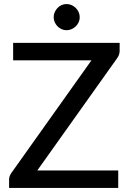

<svg xmlns="http://www.w3.org/2000/svg" viewBox="-20 -930 643 950"><path d="M572 -678.5Q572 -660.5 561 -644L164.5 -86.5H565V0H25V-42Q25 -50.5 27.8 -58Q30.5 -65.5 35 -72.5L432.5 -631.5H45V-718H572ZM374.5 -844.5Q374.5 -831.5 369.2 -820Q364 -808.5 355 -799.8Q346 -791 334.2 -785.8Q322.5 -780.5 309 -780.5Q296 -780.5 284.5 -785.8Q273 -791 264.5 -799.8Q256 -808.5 250.8 -820Q245.5 -831.5 245.5 -844.5Q245.5 -858 250.8 -869.8Q256 -881.5 264.5 -890.5Q273 -899.5 284.5 -904.8Q296 -910 309 -910Q322.5 -910 334.2 -904.8Q346 -899.5 355 -890.5Q364 -881.5 369.2 -869.8Q374.5 -858 374.5 -844.5Z"/></svg>

Font: Lato 2
Style: Regular
Weight: 500
Designer: Lukasz Dziedzic with Adam Twardoch and Botio Nikoltchev
Foundry: tyPoland Lukasz Dziedzic
Version: Version 2.015; 2015-08-06; http://www.latofonts.com/